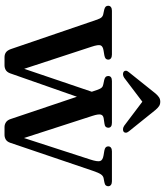

<svg xmlns="http://www.w3.org/2000/svg" viewBox="40 -764 730 850"><g transform="rotate(90 405.0 -339.0)"><path d="M269 6H233.5Q221 6 212 -0.2Q203 -6.5 197.5 -21.5L68.5 -399Q62.5 -417.5 56.5 -423.8Q50.5 -430 41 -431.5L22.5 -435.5Q13 -438 9.2 -442.2Q5.5 -446.5 5.5 -453Q5.5 -461 11.5 -465.2Q17.5 -469.5 27.5 -469.5H221.5Q232 -469.5 238 -465.2Q244 -461 244 -453Q244 -446.5 239.8 -442.2Q235.5 -438 225 -436L204 -432.5Q184.5 -429.5 180.8 -419.2Q177 -409 187 -379L293 -55.5L270 -38L394 -403.5L430 -376.5L304.5 -18.5Q299 -4.5 289.5 0.8Q280 6 269 6ZM577 6H542.5Q531 6 521.2 -0.5Q511.5 -7 507 -21L378.5 -403Q373 -419 367.5 -424.5Q362 -430 352.5 -431.5L333.5 -435.5Q324 -438 320.2 -442.2Q316.5 -446.5 316.5 -453Q316.5 -469.5 339 -469.5H523.5Q545.5 -469.5 545.5 -453Q545.5 -446.5 541.2 -442Q537 -437.5 527.5 -436.5L504 -433Q490 -431 487.2 -420Q484.5 -409 493 -383L599.5 -54L576.5 -35.5L686 -373Q696.5 -405 693 -417Q689.5 -429 667.5 -432.5L646.5 -436Q636.5 -438 632.2 -442.2Q628 -446.5 628 -453Q628 -461 633.8 -465.2Q639.5 -469.5 650 -469.5H782.5Q793 -469.5 798.8 -465Q804.5 -460.5 804.5 -453Q804.5 -447 800.8 -442.5Q797 -438 786.5 -436L768 -432.5Q758.5 -430.5 751.5 -420.2Q744.5 -410 735.5 -383L612 -19Q607 -5 597.5 0.5Q588 6 577 6ZM450.5 -619.5H410L536.5 -524Q544 -519 551.2 -518.5Q558.5 -518 563.5 -521.5Q567.5 -525 567.5 -531Q567.5 -537 561.5 -544.5L467 -662Q458 -672.5 450 -678Q442 -683.5 430.5 -683.5Q419 -683.5 410.8 -678Q402.5 -672.5 393.5 -662L299.5 -544.5Q293 -537 293 -531Q293 -525 297.5 -521.5Q302.5 -518 309.8 -518.5Q317 -519 324.5 -524Z"/></g></svg>

Font: Fraunces Wonky
Style: Regular
Weight: 400
Version: Version 1.000;[b76b70a41]